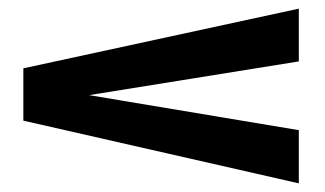

<svg xmlns="http://www.w3.org/2000/svg" viewBox="-20 -532 752 444"><path d="M671 -390 186 -312 671 -231V-108L34 -253V-374L671 -512Z"/></svg>

Font: Sarpanch ExtraBold
Style: Regular
Weight: 800
Designer: Manushi Parikh (Devanagari and Latin), Jyotish Sonowal (Devanagari)
Foundry: Indian Type Foundry
Version: Version 2.004;PS 1.0;hotconv 1.0.78;makeotf.lib2.5.61930; tt